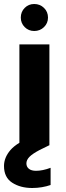

<svg xmlns="http://www.w3.org/2000/svg" viewBox="-32 -726 332 960"><path d="M65 0V-504H215V0ZM139 -571Q111 -571 91.5 -590.5Q72 -610 72 -638Q72 -667 91.5 -686.5Q111 -706 139 -706Q168 -706 188 -686.5Q208 -667 208 -638Q208 -610 188 -590.5Q168 -571 139 -571ZM129 214Q70 214 29 187.5Q-12 161 -12 104Q-12 62 20 24.5Q52 -13 140 -50L183 -69L215 0L166 24Q130 43 115 58.5Q100 74 100 91Q100 108 112.5 118Q125 128 148 128Q181 128 221 113V199Q201 206 177.5 210Q154 214 129 214Z"/></svg>

Font: DM Sans Black
Style: Regular
Weight: 900
Designer: Colophon Foundry, Jonny Pinhorn
Foundry: Colophon Foundry
Version: Version 4.004; ttfautohint (v1.8.4.7-5d5b)